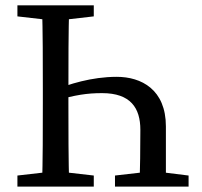

<svg xmlns="http://www.w3.org/2000/svg" viewBox="-20 -689 746 709"><path d="M44.3 0H326.3V-40.8L195.5 -55.8H175.1L44.3 -40.8V0ZM44.3 -628.5 175.1 -613.5H195.5L326.3 -628.5V-669.3H44.3V-628.5ZM135.2 0H235.6C232.6 -103 232.6 -207 232.6 -310V-340.6C232.6 -464.3 232.6 -568.3 235.6 -669.3H135.2C138.2 -566.3 138.2 -462.3 138.2 -359.3V-310C138.2 -205 138.2 -101 135.2 0ZM495.3 0H592.6V-222.1C592.6 -358.6 501.8 -405.3 411.1 -405.3C318 -405.3 232.8 -377.9 175.6 -354.4L185.2 -317.6C258.9 -338.3 300.5 -345.1 357.1 -345.1C462.1 -345.1 498.3 -290.3 498.3 -209.7C498.3 -142.6 497.3 -64.9 495.3 0ZM404.6 0H676.4V-40.8L555.9 -55.8H535.5L404.6 -40.8V0Z"/></svg>

Font: Source Serif Variable
Style: Regular
Weight: 389
Designer: Frank Grießhammer
Foundry: Adobe Systems Incorporated
Version: Version 3.001;hotconv 1.0.111;makeotfexe 2.5.65597